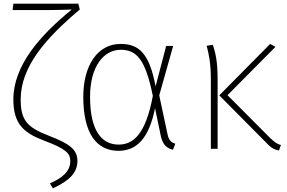

<svg xmlns="http://www.w3.org/2000/svg" viewBox="-20 -813 1570 1049"><path d="M408 -793H53L49 -758H245C298 -758 339 -760 372 -761C199 -620 53 -455 53 -270C53 -135 110 -87 220 -45C340 0 364 24 364 67C364 125 318 160 253 189L269 216C360 174 403 130 403 66C403 2 357 -29 243 -73C126 -118 93 -159 93 -270C93 -450 232 -606 416 -761Z M639 -573C512 -573 435 -454 435 -284C435 -85 507 11 627 11C727 11 794 -57 827 -222L859 -68C870 -19 895 -2 925 5L938 -28C919 -33 902 -44 895 -81L850 -292L926 -562H888L830 -341C796 -523 738 -573 639 -573ZM640 -541C728 -541 775 -486 815 -289C776 -79 708 -23 628 -23C533 -23 472 -103 472 -284C472 -449 546 -541 640 -541Z M1485 -557 1456 -573 1178 -292 1429 -39C1456 -11 1472 4 1504 9L1515 -21C1492 -26 1479 -38 1455 -60L1223 -293ZM1143 -568 1109 -563C1121 -519 1132 -467 1132 -382V0H1169V-376C1169 -486 1156 -526 1143 -568Z"/></svg>

Font: Glow Sans SC Normal ExtraLight
Style: Regular
Weight: 200
Designer: Ryoko NISHIZUKA (kana, bopomofo & ideographs); Paul D. Hunt (Latin, Greek & Cyrillic); Sandoll Communications, Soo-young
Version: Version 0.93